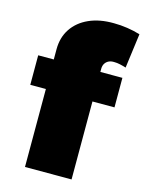

<svg xmlns="http://www.w3.org/2000/svg" viewBox="-114 -822 677 892"><g transform="rotate(15 224.5 -376.0)"><path d="M95 -566Q95 -623 123 -665Q151 -707 202 -730Q253 -753 322 -752Q354 -752 387 -747Q420 -742 449 -733L427 -567Q411 -572 397 -575Q383 -578 371 -578Q355 -579 343.5 -573.5Q332 -568 325.5 -557.5Q319 -547 319 -532V0H95ZM20 -517H425V-375H20Z"/></g></svg>

Font: Alexandria Black
Style: Regular
Weight: 900
Designer: Mohamed Gaber
Foundry: Kief Type Foundry
Version: Version 5.100